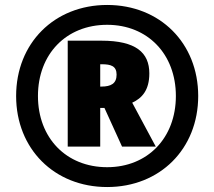

<svg xmlns="http://www.w3.org/2000/svg" viewBox="-20 -744 864 774"><path d="M412 10C625 10 779 -144 779 -357C779 -570 625 -724 412 -724C199 -724 45 -570 45 -357C45 -144 199 10 412 10ZM412 -70C247 -70 133 -188 133 -357C133 -526 247 -644 412 -644C575 -644 689 -526 689 -357C689 -188 575 -70 412 -70ZM253 -153H384V-309H401L472 -153H608L513 -330C552 -348 582 -380 582 -448C582 -532 528 -580 389 -580H253ZM389 -395H384V-485H390C427 -485 450 -478 450 -443C450 -407 427 -395 389 -395Z"/></svg>

Font: Noto Sans Lao UI Blk
Style: Regular
Weight: 900
Designer: Monotype Design Team
Foundry: Monotype Imaging Inc.
Version: Version 2.000